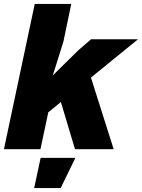

<svg xmlns="http://www.w3.org/2000/svg" viewBox="-38 -760 723 978"><path d="M-18 0 139 -740H325L285 -548L231 -376L361 -504L426 -560H665L208 -188L168 0ZM344 0 248 -321 416 -394 541 0ZM136 198 169 44H346L271 198Z"/></svg>

Font: Azeret Mono Thin ExtraBold
Style: Italic
Weight: 800
Italic angle: -12°
Version: Version 1.002